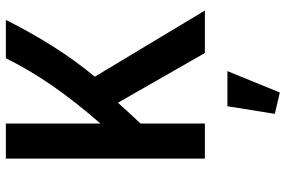

<svg xmlns="http://www.w3.org/2000/svg" viewBox="-180 -540 976 656"><g transform="rotate(-90 308.0 -212.0)"><path d="M455 0 285 -297Q268 -278 250.5 -259Q233 -240 214 -220V0H94V-680H214V-357Q290 -444 344 -522.5Q398 -601 437 -680H568Q525 -594 476.5 -517.5Q428 -441 374 -376L600 0ZM320 256 247 239 273 77H393Z"/></g></svg>

Font: Inria Sans
Style: Bold
Weight: 700
Designer: Black Foundry Team
Foundry: Black Foundry
Version: Version 1.2; ttfautohint (v1.8.3)